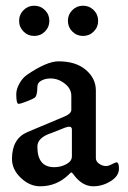

<svg xmlns="http://www.w3.org/2000/svg" viewBox="-20 -645 449 673"><path d="M62.5 -609.5Q78 -625 100 -625Q122 -625 137.5 -609.5Q153 -594 153 -572Q153 -550 137.5 -534.5Q122 -519 100 -519Q78 -519 62.5 -534.5Q47 -550 47 -572Q47 -594 62.5 -609.5ZM233.5 -609.5Q249 -625 271 -625Q293 -625 308.5 -609.5Q324 -594 324 -572Q324 -550 308.5 -534.5Q293 -519 271 -519Q249 -519 233.5 -534.5Q218 -550 218 -572Q218 -594 233.5 -609.5ZM111 -131Q111 -59 170 -59Q193 -59 212.5 -69.5Q232 -80 232 -97V-191Q232 -206 209 -198L161 -179Q111 -163 111 -131ZM185 -430Q246 -430 281 -400Q316 -370 316 -328V-91Q316 -79 327.5 -71Q339 -63 352 -63Q360 -63 372.5 -69.5Q385 -76 388 -76Q397 -76 397 -54Q397 -28 368 -10Q339 8 307 8Q268 8 238 -33Q233 -40 230.5 -40.5Q228 -41 223 -35Q180 8 121 8Q84 8 53 -21.5Q22 -51 22 -88Q22 -159 76 -182L207 -237Q230 -247 230 -260V-309Q230 -334 207 -352Q184 -370 157 -370Q139 -370 125 -362.5Q111 -355 111 -341Q111 -309 101 -302Q95 -298 73.5 -289.5Q52 -281 45 -281Q37 -281 37 -315Q37 -332 48 -352Q59 -372 75 -383Q144 -430 185 -430Z"/></svg>

Font: EB Garamond 08
Style: Regular
Weight: 400
Version: Version 0.016 ; ttfautohint (v1.5)